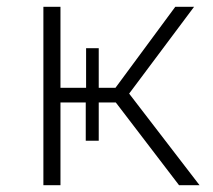

<svg xmlns="http://www.w3.org/2000/svg" viewBox="-20 -542 623 562"><path d="M319 -242H269V-130H231V-242H157V0H107V-522H157V-285H232V-401H269V-285H318L493 -522H548L358 -268L564 0H504Z"/></svg>

Font: Hilab Light
Style: Regular
Weight: 300
Designer: Cristianderson Lima
Foundry: Cristianderson
Version: Version 1.0